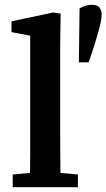

<svg xmlns="http://www.w3.org/2000/svg" viewBox="-20 -781 444 801"><path d="M363 -761Q386 -761 395 -749.5Q404 -738 404 -720Q404 -705 399 -682.5Q394 -660 386.5 -635Q379 -610 372 -587L350 -521H309L312 -746Q326 -754 338.5 -757.5Q351 -761 363 -761ZM33 0V-53L142 -63H194L305 -53V0ZM105 0Q105 -36 105.5 -72Q106 -108 106 -144Q106 -180 106 -215V-632L28 -647V-692L202 -729L233 -724L231 -592V-215Q231 -179 231.5 -143.5Q232 -108 232 -72Q232 -36 233 0Z"/></svg>

Font: Source Serif 4 SemiBold
Style: Regular
Weight: 600
Designer: Frank Grießhammer
Foundry: Adobe Systems Incorporated
Version: Version 4.004;hotconv 1.0.116;makeotfexe 2.5.65601